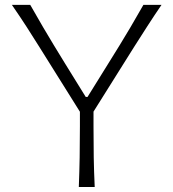

<svg xmlns="http://www.w3.org/2000/svg" viewBox="-20 -752 695 772"><path d="M296.9 0Q299.3 -62 300.3 -119.1Q301.3 -176.3 301.3 -243.7V-302.7L138.7 -562.5Q112.8 -604 87.6 -643.1Q62.5 -682.1 27.8 -732.4H101.6Q131.8 -679.7 153.8 -641.8Q175.8 -604 196.5 -570.3Q217.3 -536.6 242.2 -495.6L324.7 -362.3H332L412.1 -491.2Q439 -534.2 460.4 -569.1Q481.9 -604 504.4 -642.1Q526.9 -680.2 556.6 -732.4H629.4Q600.1 -689.5 572.5 -646.7Q544.9 -604 519 -563L356 -303.2V-243.7Q356 -176.3 356.9 -119.1Q357.9 -62 360.8 0Z"/></svg>

Font: Pinar-FD Light
Style: Regular
Weight: 300
Designer: Amin Abedi
Version: Version 2.000